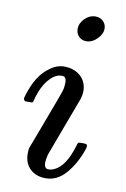

<svg xmlns="http://www.w3.org/2000/svg" viewBox="-79 -709 503 768"><g transform="rotate(10 172.5 -325.0)"><path d="M184 -600Q184 -623 203 -642Q222 -661 247 -661Q265 -661 277.5 -649Q290 -637 290 -619Q290 -597 270 -577Q250 -557 226 -557Q208 -557 196 -569Q184 -581 184 -600ZM161 11Q122 11 98 -12Q74 -35 74 -74Q74 -91 76 -97Q77 -99 122.5 -220.5Q168 -342 168 -344Q173 -360 173 -380Q173 -404 156 -404H154Q130 -404 108 -381Q76 -348 61 -287Q61 -286 60 -283.5Q59 -281 58.5 -280.5Q58 -280 57 -279Q56 -278 53.5 -278Q51 -278 49 -278Q47 -278 41 -278H27Q21 -284 21 -287Q21 -290 24 -301Q50 -387 100 -421Q127 -442 158 -442Q198 -442 224 -419Q250 -396 250 -357Q250 -344 245 -327Q244 -325 199 -204L154 -83Q149 -61 149 -51Q149 -26 166 -26Q180 -26 191 -32Q235 -53 260 -137Q263 -149 265.5 -151Q268 -153 282 -153Q291 -153 294.5 -152.5Q298 -152 300 -150Q302 -148 302 -143Q302 -139 299 -130Q280 -73 244.5 -31Q209 11 161 11Z"/></g></svg>

Font: MathJax_Math
Style: Italic
Weight: 400
Version: Version 1.1